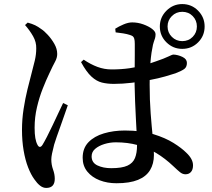

<svg xmlns="http://www.w3.org/2000/svg" viewBox="-20 -864 1040 943"><path d="M875 -624Q830 -624 797.5 -656Q765 -688 765 -734Q765 -779 797.5 -811.5Q830 -844 875 -844Q921 -844 953 -811.5Q985 -779 985 -734Q985 -688 953 -656Q921 -624 875 -624ZM552 36Q507 36 469.5 21.5Q432 7 409 -21Q386 -49 386 -89Q386 -136 414.5 -165.5Q443 -195 490.5 -209Q538 -223 593 -223Q675 -223 733.5 -205Q792 -187 832 -162Q872 -137 895 -114Q911 -99 919.5 -83.5Q928 -68 928 -52Q928 -31 918 -19.5Q908 -8 891 -8Q877 -8 864.5 -18Q852 -28 831 -48Q791 -86 748 -112Q705 -138 656 -151.5Q607 -165 549 -165Q520 -165 492.5 -156.5Q465 -148 447.5 -133Q430 -118 430 -96Q430 -65 458.5 -51.5Q487 -38 526 -38Q579 -38 606 -50.5Q633 -63 643 -88Q653 -113 653 -149Q653 -170 651.5 -204Q650 -238 647.5 -279.5Q645 -321 643.5 -365.5Q642 -410 641 -451Q641 -483 641.5 -522.5Q642 -562 642 -596Q642 -630 642 -648Q642 -665 639.5 -673.5Q637 -682 632.5 -685.5Q628 -689 619 -692Q604 -697 585.5 -700Q567 -703 548 -705L546 -723Q563 -734 586.5 -744Q610 -754 629 -754Q657 -754 683.5 -744.5Q710 -735 727 -722Q744 -709 744 -696Q744 -685 741.5 -676.5Q739 -668 735 -657Q731 -646 728 -626Q724 -608 721 -580Q718 -552 716.5 -518Q715 -484 715 -449Q715 -373 720 -307Q725 -241 730.5 -189Q736 -137 736 -103Q736 -60 717 -28.5Q698 3 657.5 19.5Q617 36 552 36ZM207 59Q191 59 176.5 47.5Q162 36 149 17Q132 -6 118 -42Q104 -78 96 -125Q88 -172 88 -226Q88 -278 96 -329.5Q104 -381 115 -425.5Q126 -470 134 -500Q144 -537 151 -567Q158 -597 158 -626Q159 -657 142.5 -686Q126 -715 103 -741L116 -753Q138 -747 152.5 -740Q167 -733 183 -721Q196 -713 214.5 -693Q233 -673 247 -648.5Q261 -624 261 -599Q261 -580 250.5 -561Q240 -542 222 -503Q207 -472 190 -429Q173 -386 161.5 -337Q150 -288 150 -237Q150 -206 153.5 -186Q157 -166 164 -153Q169 -143 175.5 -142.5Q182 -142 189 -153Q197 -166 210.5 -192Q224 -218 238.5 -249Q253 -280 267 -309.5Q281 -339 290 -358L313 -347Q306 -327 296.5 -299.5Q287 -272 277 -244Q267 -216 258.5 -192Q250 -168 246 -154Q239 -127 235.5 -109.5Q232 -92 232 -81Q232 -55 240.5 -31.5Q249 -8 249 14Q249 59 207 59ZM539 -452Q507 -452 480.5 -458.5Q454 -465 429 -488Q404 -511 378 -559L391 -571Q425 -548 458.5 -535.5Q492 -523 528 -523Q576 -523 617 -529Q658 -535 690 -544.5Q722 -554 744 -562Q788 -577 807 -586.5Q826 -596 832 -596Q854 -595 876 -584.5Q898 -574 898 -555Q898 -535 885.5 -525.5Q873 -516 842 -504Q824 -498 791 -488.5Q758 -479 715.5 -471Q673 -463 627.5 -457.5Q582 -452 539 -452ZM875 -662Q906 -662 926.5 -683Q947 -704 947 -734Q947 -764 926.5 -785Q906 -806 875 -806Q845 -806 824 -785Q803 -764 803 -734Q803 -704 824 -683Q845 -662 875 -662Z"/></svg>

Font: Noto Serif SC ExtraLight SemiBold
Style: Regular
Weight: 600
Version: Version 2.002-H1;hotconv 1.1.0;makeotfexe 2.6.0